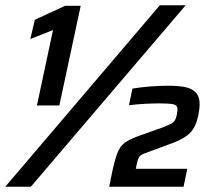

<svg xmlns="http://www.w3.org/2000/svg" viewBox="-36 -708 794 728"><path d="M104 -308 165 -594 79 -560 96 -633 211 -686H270L189 -308ZM-16 0 570 -688H668L81 0ZM378 0 389 -54Q399 -102 409 -127.5Q419 -153 435.5 -165.5Q452 -178 483 -190L581 -225Q612 -237 621 -244.5Q630 -252 634 -271Q636 -280 636.5 -286Q637 -292 637 -294Q637 -310 619.5 -313Q602 -316 568 -316Q548 -316 516.5 -314.5Q485 -313 453 -309L466 -372Q494 -377 532 -380Q570 -383 602 -383Q635 -383 662 -378.5Q689 -374 705 -358.5Q721 -343 721 -312Q721 -305 720 -296Q719 -287 716 -271Q707 -227 685.5 -205Q664 -183 622 -167L514 -127Q499 -122 493 -114.5Q487 -107 483 -88L479 -68H674L660 0Z"/></svg>

Font: Saira SemiBold
Style: Italic
Weight: 600
Italic angle: -12°
Designer: Hector Gatti with collaboration of the Omnibus-Type team
Foundry: Omnibus-Type
Version: Version 1.100; ttfautohint (v1.8.3)